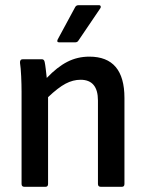

<svg xmlns="http://www.w3.org/2000/svg" viewBox="-20 -719 563 739"><path d="M74 0Q63 0 63 -11V-366Q63 -393 61.5 -425.5Q60 -458 57 -477Q56 -491 68 -491H141Q150 -491 152 -480Q154 -471 156 -454Q158 -437 160 -419Q200 -461 239 -481Q278 -501 324 -501Q459 -501 459 -342V-11Q459 0 449 0H368Q357 0 357 -11V-332Q357 -412 290 -412Q261 -412 232.5 -397Q204 -382 165 -345V-11Q165 0 155 0ZM208 -556Q197 -556 202 -567L269 -691Q273 -699 282 -699H361Q366 -699 367.5 -695Q369 -691 366 -687L282 -563Q278 -556 269 -556Z"/></svg>

Font: Sofia Sans Extra Cond
Style: Bold
Weight: 700
Width: 1
Designer: Botio Nikoltchev, Ani Petrova
Foundry: lettersoup
Version: Version 4.100; ttfautohint (v1.8.3)